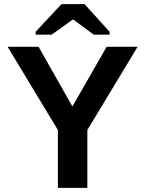

<svg xmlns="http://www.w3.org/2000/svg" viewBox="-20 -916 707 936"><path d="M650.9 -688 405.8 -282.2V0H262.2V-282.2L17.1 -688H168L333 -397L500 -688ZM392.1 -896 514.2 -761.2V-747.1H437L336.9 -820.8H335L231.9 -747.1H153.8V-761.2L279.8 -896Z"/></svg>

Font: Libra Sans Modern
Style: Bold
Weight: 700
Foundry: Stefan Peev, Context Ltd
Version: Version 1.000